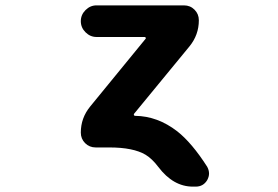

<svg xmlns="http://www.w3.org/2000/svg" viewBox="-20 -568 1040 718"><path d="M701.2 129.9Q627.9 129.9 572.3 56.6Q548.8 25.4 524.4 10.7Q478.5 -16.6 388.7 -16.6H337.9Q314.5 -16.6 298.3 -32.7Q282.2 -48.8 282.2 -72.3Q282.2 -127 317.4 -169.9L524.4 -422.9Q526.4 -424.8 524.9 -427.2Q523.4 -429.7 520.5 -429.7H340.8Q317.4 -429.7 299.8 -447.3Q282.2 -464.8 282.2 -488.8Q282.2 -512.7 299.8 -530.3Q317.4 -547.9 340.8 -547.9H668Q691.4 -547.9 707.5 -531.7Q723.6 -515.6 723.6 -492.2Q723.6 -437.5 688.5 -394.5L481.4 -142.6Q479.5 -139.6 481 -137.2Q482.4 -134.8 485.4 -134.8Q569.3 -133.8 642.6 -77.1Q697.3 -34.2 754.9 55.7Q761.7 68.4 761.7 81.1Q761.7 92.8 754.9 105.5Q740.2 129.9 711.9 129.9Z"/></svg>

Font: Rounded-X Mgen+ 1mn bold
Style: Bold
Weight: 700
Designer: [Source Han Sans]
Ryoko NISHIZUKA  (kana & ideographs); Paul D. Hunt (Latin, Greek & Cyrillic); Wenlong ZHANG  (bopomofo
Version: Version 1.059.20150602